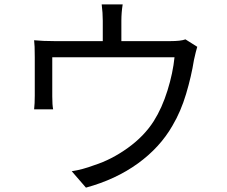

<svg xmlns="http://www.w3.org/2000/svg" viewBox="-20 -821 1040 878"><path d="M867 -547Q855 -472 831 -391.5Q807 -311 769 -247Q712 -147 610.5 -73.5Q509 0 373 37L308 -38Q356 -45 412 -66Q490 -91 564.5 -144.5Q639 -198 683 -267Q721 -327 746 -407.5Q771 -488 778 -559H219V-380Q219 -341 223 -321H136Q139 -347 139 -384V-560Q139 -615 136 -637Q175 -633 229 -633H450V-726Q450 -762 445 -801H541Q535 -764 535 -726V-633H759Q807 -633 828 -641L882 -607Q876 -588 867 -547Z"/></svg>

Font: Noto Sans SC
Style: Regular
Weight: 400
Designer: Ryoko NISHIZUKA ____ (kana & ideographs); Paul D. Hunt (Latin, Greek & Cyrillic); Wenlong ZHANG ___ (bopomofo); Sandoll 
Foundry: Adobe Systems Incorporated
Version: Version 1.004